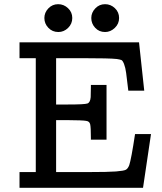

<svg xmlns="http://www.w3.org/2000/svg" viewBox="-20 -897 773 917"><path d="M73.2 0V-75.2H150.9V-619.1H73.2V-694.8H644L668.9 -463.9H592.8Q585.9 -522.9 582.5 -548.6Q579.1 -574.2 572.5 -591.1Q565.9 -607.9 559.6 -610.4Q553.2 -612.8 538.1 -615.2Q502.9 -619.1 378.9 -619.1H248V-397.9H305.2Q383.3 -397.9 397.2 -402.6Q411.1 -407.2 413.1 -433.1Q414.1 -450.2 414.1 -482.9V-491.2H488.8V-230H414.1V-237.8Q414.1 -289.6 410.6 -303.7Q407.2 -317.9 391.1 -319.8Q374 -322.8 305.2 -323.2H248V-75.2H401.9Q496.1 -75.2 533.9 -78.1Q571.8 -81.1 581.3 -86.4Q590.8 -91.8 597.2 -107.9Q606.9 -136.7 625 -256.8H701.2L663.1 0ZM191.9 -811Q191.9 -836.9 210.9 -856.9Q230 -877 257.8 -877Q284.7 -877 304.9 -857.9Q325.2 -838.9 325.2 -811Q325.2 -783.2 305.2 -763.7Q285.2 -744.1 258.8 -744.1Q230 -744.1 210.9 -764.2Q191.9 -784.2 191.9 -811ZM416 -811Q416 -836.9 435.1 -856.9Q454.1 -877 481.9 -877Q508.8 -877 528.8 -857.9Q548.8 -838.9 548.8 -811Q548.8 -783.2 528.3 -763.7Q507.8 -744.1 481.9 -744.1Q453.1 -744.1 434.6 -764.2Q416 -784.2 416 -811Z"/></svg>

Font: CMU Concrete
Style: Bold
Weight: 700
Version: Version 0.7.0